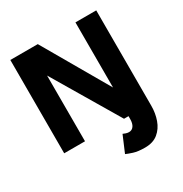

<svg xmlns="http://www.w3.org/2000/svg" viewBox="-198 -809 1119 1176"><g transform="rotate(-30 361.0 -221.0)"><path d="M649.6 0H496.9V20Q496.9 51.7 484.6 69.1Q472.4 86.4 451.4 86.4Q441.1 86.4 429.5 82.7Q418 79 411 75.4L362.1 190.6Q377.7 197.8 408.7 207.8Q439.6 217.7 489.2 217.7Q546.5 217.7 581.6 188.7Q616.8 159.7 633.2 113.5Q649.6 67.4 649.6 15.1ZM153.6 -524.7 189.2 -522.9V0H42V-660H236.1L538 -138.1L502.5 -136V-660H649.6V0H465.1Z"/></g></svg>

Font: League Spartan Extralight
Style: Regular
Weight: 200
Foundry: The League of Moveable Type
Version: Version 2.300; ttfautohint (v1.8.3)